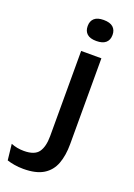

<svg xmlns="http://www.w3.org/2000/svg" viewBox="-223 -725 676 967"><g transform="rotate(20 115.0 -242.0)"><path d="M104 -86V-479H212.5V-86ZM158 -552Q124.5 -552 108.2 -566.8Q92 -581.5 92 -607.5V-609.5Q92 -635 108.2 -649.8Q124.5 -664.5 158 -664.5Q192 -664.5 208.5 -649.8Q225 -635 225 -609.5V-607.5Q225 -581.5 208.5 -566.8Q192 -552 158 -552ZM33 179Q7 179 -16 175Q-39 171 -55 165.5L-64.5 80Q-48.5 86.5 -31.2 89.8Q-14 93 4.5 93Q62 93 83 63.5Q104 34 104 -22.5V-134H212.5V-19Q212.5 42 195.8 86.5Q179 131 139.8 155Q100.5 179 33 179Z"/></g></svg>

Font: Anek Latin Expanded Medium
Style: Regular
Weight: 500
Width: 7
Designer: Yesha Goshar
Foundry: Ek Type
Version: Version 1.003